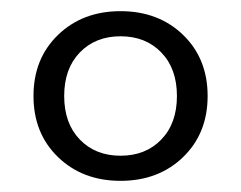

<svg xmlns="http://www.w3.org/2000/svg" viewBox="-20 -675 432 344"><path d="M196 -396Q241 -396 269 -425Q297 -454 297 -503Q297 -552 269 -581Q241 -610 196 -610Q151 -610 123 -581Q95 -552 95 -503Q95 -454 123 -425Q151 -396 196 -396ZM352 -503Q352 -436 308 -393.5Q264 -351 196 -351Q128 -351 84 -393.5Q40 -436 40 -503Q40 -570 84 -612.5Q128 -655 196 -655Q264 -655 308 -612.5Q352 -570 352 -503Z"/></svg>

Font: Scope One
Style: Regular
Weight: 400
Designer: Dalton Maag Ltd
Foundry: Dalton Maag Ltd
Version: Version 1.002; ttfautohint (v1.4.1) -l 11 -r 50 -G 50 -x 14 